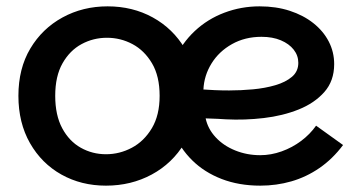

<svg xmlns="http://www.w3.org/2000/svg" viewBox="-20 -578 1139 605"><path d="M314 7Q236 7 173.5 -28Q111 -63 74.5 -127Q38 -191 38 -276Q38 -362 75.5 -425Q113 -488 177 -523Q241 -558 319 -558Q398 -558 461.5 -523Q525 -488 562.5 -425Q600 -362 600 -276Q600 -191 561.5 -127Q523 -63 458 -28Q393 7 314 7ZM314 -92Q357 -92 395.5 -112.5Q434 -133 458.5 -174Q483 -215 483 -276Q483 -338 459 -378.5Q435 -419 397.5 -439Q360 -459 317 -459Q274 -459 237 -439Q200 -419 177 -378.5Q154 -338 154 -276Q154 -215 176 -174Q198 -133 234.5 -112.5Q271 -92 314 -92ZM800 7Q733 7 678.5 -14Q624 -35 585.5 -73Q547 -111 526.5 -161.5Q506 -212 506 -272Q506 -337 529.5 -389.5Q553 -442 593.5 -480Q634 -518 687 -538Q740 -558 798 -558Q850 -558 893 -544Q936 -530 967.5 -505Q999 -480 1016 -447Q1033 -414 1033 -376Q1033 -323 1002 -288Q971 -253 921 -233Q871 -213 811 -206Q751 -199 692 -202Q682 -203 667 -203.5Q652 -204 640.5 -204.5Q629 -205 628 -205Q635 -172 659.5 -145.5Q684 -119 721 -104Q758 -89 800 -89Q834 -89 867.5 -101Q901 -113 929 -134Q957 -155 976 -182L1061 -121Q1028 -77 986.5 -48.5Q945 -20 898 -6.5Q851 7 800 7ZM702 -293Q739 -293 777 -296.5Q815 -300 847.5 -309.5Q880 -319 900 -336Q920 -353 920 -380Q920 -403 905.5 -421.5Q891 -440 865 -451Q839 -462 804 -462Q752 -462 711 -439Q670 -416 646.5 -378Q623 -340 621 -296Q635 -295 656 -294Q677 -293 702 -293Z"/></svg>

Font: Parkinsans Light Medium
Style: Regular
Weight: 500
Version: Version 1.000